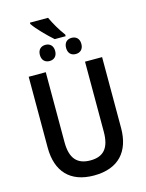

<svg xmlns="http://www.w3.org/2000/svg" viewBox="-151 -1139 943 1238"><g transform="rotate(-15 321.0 -519.5)"><path d="M295 -1049H174V-1040C201 -1000 260 -941 301 -905H374V-916C345 -954 314 -1007 295 -1049ZM233 -885C204 -885 182 -867 182 -831C182 -795 204 -777 233 -777C262 -777 284 -795 284 -831C284 -867 262 -885 233 -885ZM408 -885C378 -885 357 -867 357 -831C357 -795 378 -777 408 -777C437 -777 459 -795 459 -831C459 -867 437 -885 408 -885ZM566 -714H452V-247C452 -141 412 -90 322 -90C235 -90 190 -137 190 -246V-714H76V-241C76 -81 161 10 319 10C484 10 566 -85 566 -241Z"/></g></svg>

Font: Noto Sans UI SemiCondensed Medium
Style: Regular
Weight: 500
Width: 4
Designer: Monotype Design Team
Foundry: Monotype Imaging Inc.
Version: Version 1.901